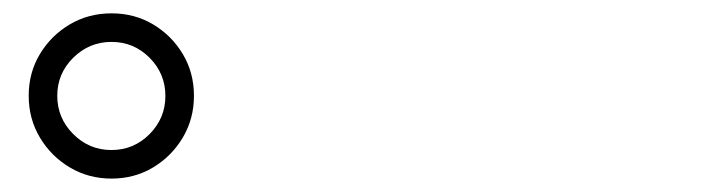

<svg xmlns="http://www.w3.org/2000/svg" viewBox="-20 -872 1040 285"><path d="M22.6 -729.9Q22.6 -764.1 39.2 -791.7Q55.8 -819.3 83.6 -835.8Q111.4 -852.2 145.6 -852.2Q179.8 -852.2 207.4 -835.7Q235 -819.2 251.5 -791.5Q267.9 -763.9 267.9 -729.8Q267.9 -695.7 251.4 -667.9Q234.9 -640.1 207.3 -623.5Q179.6 -606.9 145.5 -606.9Q111.5 -606.9 83.6 -623.5Q55.8 -640 39.2 -667.9Q22.6 -695.7 22.6 -729.9ZM65 -729.9Q65 -696.7 88.7 -673Q112.3 -649.3 145.4 -649.3Q178.5 -649.3 202 -672.9Q225.5 -696.6 225.5 -729.6Q225.5 -762.7 202 -786.3Q178.5 -809.8 145.6 -809.8Q112.5 -809.8 88.7 -786.3Q65 -762.8 65 -729.9Z"/></svg>

Font: Noto Serif SC
Style: Regular
Weight: 200
Designer: Ryoko NISHIZUKA 西塚涼子 (kana & ideographs); Frank Grießhammer (Latin, Greek & Cyrillic); Wenlong ZHANG 张文龙 (bopomofo); San
Foundry: Adobe
Version: Version 2.001;hotconv 1.1.0;makeotfexe 2.6.0